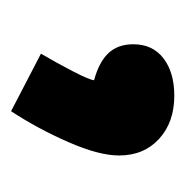

<svg xmlns="http://www.w3.org/2000/svg" viewBox="-14 -318 335 347"><g transform="rotate(-90 153.5 -144.5)"><path d="M46 -97Q46 -133 70 -188Q94 -243 126 -292L230 -238Q213 -209 198 -180Q183 -151 182 -142Q215 -133 231 -116Q247 -99 247 -71Q247 -36 221.5 -16.5Q196 3 154 3Q106 3 76 -24.5Q46 -52 46 -97Z"/></g></svg>

Font: Noto Sans Arabic CondBlack
Style: Regular
Weight: 900
Width: 3
Designer: Nadine Chahine
Foundry: Monotype Imaging Inc.
Version: Version 1.001